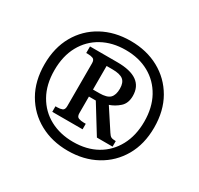

<svg xmlns="http://www.w3.org/2000/svg" viewBox="-154 -914 1154 1114"><g transform="rotate(30 422.5 -357.5)"><path d="M422 10Q316 10 233 -35.5Q150 -81 102.5 -163.5Q55 -246 55 -358Q55 -469 102 -551.5Q149 -634 232 -679.5Q315 -725 422 -725Q529 -725 612 -679.5Q695 -634 742.5 -551.5Q790 -469 790 -357Q790 -246 742.5 -163.5Q695 -81 612 -35.5Q529 10 422 10ZM423 -50Q514 -50 581 -88Q648 -126 685.5 -195.5Q723 -265 723 -358Q723 -452 685 -521Q647 -590 579.5 -627.5Q512 -665 423 -665Q334 -665 266 -627.5Q198 -590 160 -521Q122 -452 122 -357Q122 -261 161 -192Q200 -123 268 -86.5Q336 -50 423 -50ZM232 -141V-178H245Q263 -178 277 -183.5Q291 -189 291 -213V-500Q291 -524 277 -529.5Q263 -535 245 -535H232V-579H415Q591 -579 591 -454Q591 -405 561.5 -378.5Q532 -352 496 -340L585 -204Q595 -188 604.5 -183Q614 -178 636 -178V-141H531L418 -324H372V-213Q372 -189 387 -183.5Q402 -178 421 -178H435V-141ZM414 -371Q466 -371 485.5 -391Q505 -411 505 -453Q505 -494 483.5 -511.5Q462 -529 411 -529H372V-371Z"/></g></svg>

Font: Noto Serif Tamil ExtraBold
Style: Italic
Weight: 800
Italic angle: -12°
Designer: Indian Type Foundry, Tom Grace, and the Monotype Design Team
Foundry: Monotype Imaging Inc.
Version: Version 2.003; ttfautohint (v1.8.4.7-5d5b)